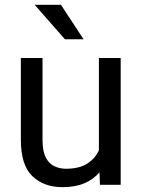

<svg xmlns="http://www.w3.org/2000/svg" viewBox="-20 -770 591 800"><path d="M396.5 0 394.5 -52.2Q370.1 -22.9 332 -6.6Q293.9 9.8 240.2 9.8Q162.6 9.8 114.7 -36.1Q66.9 -82 66.9 -187.5V-528.3H157.2V-186.5Q157.2 -139.2 171.1 -113Q185.1 -86.9 207.5 -76.9Q230 -66.9 254.4 -66.9Q309.6 -66.9 342.8 -87.9Q376 -108.9 392.1 -143.6V-528.3H482.9V0ZM233.9 -750 328.1 -606.4H250.5L124.5 -750Z"/></svg>

Font: Vazirmatn UI
Style: Regular
Weight: 400
Designer: Saber Rastikerdar
Foundry: Saber Rastikerdar
Version: Version 33.003